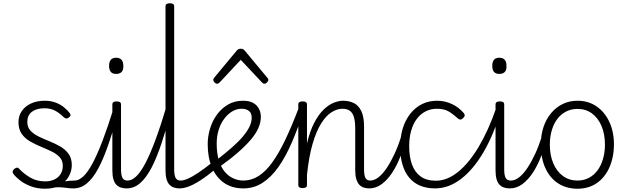

<svg xmlns="http://www.w3.org/2000/svg" viewBox="-20 -1135 3844 1174"><path d="M315 -11Q344 -19 365.5 -23.5Q387 -28 404.5 -29.5Q422 -31 436 -31Q445 -31 449 -23.5Q453 -16 452 -7Q451 2 445 9.5Q439 17 430 17Q408 17 387.5 14Q367 11 344 10Q321 9 289 16ZM256 19Q208 19 169.5 4.5Q131 -10 104.5 -30.5Q78 -51 64 -69Q57 -77 57.5 -85.5Q58 -94 67 -102Q77 -109 84 -110Q91 -111 98 -102Q126 -72 165.5 -49Q205 -26 256 -26Q289 -26 313.5 -38Q338 -50 351 -71.5Q364 -93 364 -121Q364 -153 344.5 -174Q325 -195 294.5 -209.5Q264 -224 229 -238.5Q194 -253 163 -271Q132 -289 112.5 -317Q93 -345 93 -388Q93 -426 113 -455.5Q133 -485 169 -502Q205 -519 254 -519Q290 -519 319.5 -508Q349 -497 370.5 -479.5Q392 -462 405 -445Q412 -436 411 -429.5Q410 -423 400 -416Q393 -410 385.5 -410.5Q378 -411 370 -418Q343 -445 315.5 -459Q288 -473 252 -473Q203 -473 175 -451.5Q147 -430 147 -389Q147 -357 166.5 -336Q186 -315 217 -300Q248 -285 283 -271Q318 -257 349 -239Q380 -221 399.5 -194Q419 -167 419 -126Q419 -90 401 -57Q383 -24 347 -2.5Q311 19 256 19Z M429 17Q419 17 413.5 9.5Q408 2 408.5 -7Q409 -16 416 -23.5Q423 -31 436 -31Q462 -31 489 -56Q516 -81 545 -134.5Q574 -188 606.5 -273Q639 -358 676 -477Q679 -487 687.5 -488.5Q696 -490 703 -485Q710 -480 707 -469Q676 -349 645 -258Q614 -167 581.5 -106Q549 -45 511.5 -14Q474 17 429 17Z M754 17Q734 17 718 11.5Q702 6 690.5 -6.5Q679 -19 673 -40.5Q667 -62 667 -94V-496Q667 -506 673.5 -510.5Q680 -515 693 -515Q707 -515 713.5 -510.5Q720 -506 720 -496V-99Q720 -65 728.5 -48Q737 -31 760 -31Q770 -31 774.5 -23.5Q779 -16 778.5 -7Q778 2 772 9.5Q766 17 754 17ZM690 -683Q668 -683 657.5 -695.5Q647 -708 647 -732Q647 -757 657.5 -769.5Q668 -782 690 -782Q712 -782 723 -769.5Q734 -757 734 -732Q735 -707 723.5 -695Q712 -683 690 -683Z M754 17Q744 17 738.5 9.5Q733 2 733.5 -7Q734 -16 741 -23.5Q748 -31 761 -31Q786 -31 813 -56.5Q840 -82 869 -137Q898 -192 930.5 -279.5Q963 -367 1000 -491Q1002 -500 1011 -502Q1020 -504 1027.5 -499Q1035 -494 1032 -482Q1000 -358 969.5 -264.5Q939 -171 906 -108.5Q873 -46 836 -14.5Q799 17 754 17Z M1078 17Q1059 17 1043 11.5Q1027 6 1015.5 -6.5Q1004 -19 998 -40.5Q992 -62 992 -94V-1096Q992 -1106 998.5 -1110.5Q1005 -1115 1018 -1115Q1032 -1115 1038.5 -1110.5Q1045 -1106 1045 -1096V-99Q1045 -65 1053.5 -48Q1062 -31 1084 -31Q1093 -31 1098 -23.5Q1103 -16 1102 -7Q1101 2 1095 9.5Q1089 17 1078 17Z M1078 17Q1068 17 1062.5 9.5Q1057 2 1057.5 -7Q1058 -16 1065 -23.5Q1072 -31 1085 -31Q1102 -31 1127 -41.5Q1152 -52 1190 -77Q1228 -102 1283 -146Q1291 -152 1298.5 -149.5Q1306 -147 1310.5 -139.5Q1315 -132 1314.5 -123.5Q1314 -115 1306 -108Q1246 -58 1203.5 -31Q1161 -4 1131 6.5Q1101 17 1078 17Z M1298 -151Q1353 -194 1395 -230.5Q1437 -267 1464.5 -299.5Q1492 -332 1505.5 -360.5Q1519 -389 1519 -415Q1519 -444 1502 -457Q1485 -470 1457 -470Q1427 -470 1399.5 -453.5Q1372 -437 1350.5 -408Q1329 -379 1317 -340.5Q1305 -302 1305 -257Q1305 -197 1318.5 -154Q1332 -111 1355 -84Q1378 -57 1407.5 -44Q1437 -31 1468 -31Q1478 -31 1483 -23.5Q1488 -16 1488 -7Q1488 2 1483 9.5Q1478 17 1468 17Q1399 17 1350.5 -16.5Q1302 -50 1276 -111Q1250 -172 1250 -254Q1250 -300 1264 -347.5Q1278 -395 1306 -433.5Q1334 -472 1374 -495.5Q1414 -519 1466 -519Q1505 -519 1528.5 -505.5Q1552 -492 1563.5 -469.5Q1575 -447 1575 -420Q1575 -387 1560 -352.5Q1545 -318 1514 -281.5Q1483 -245 1437 -204.5Q1391 -164 1328 -119Z M1468 17Q1459 17 1454.5 9.5Q1450 2 1450 -7Q1450 -16 1454.5 -23.5Q1459 -31 1468 -31Q1518 -31 1561.5 -59Q1605 -87 1644.5 -141.5Q1684 -196 1723.5 -278.5Q1763 -361 1805 -471Q1809 -480 1817.5 -480Q1826 -480 1833.5 -474.5Q1841 -469 1837 -460Q1803 -353 1765 -265Q1727 -177 1682.5 -114Q1638 -51 1585 -17Q1532 17 1468 17Z M1307 -623Q1299 -623 1291.5 -631Q1284 -639 1284 -647Q1284 -649 1285 -652Q1286 -655 1289 -659L1427 -825Q1432 -831 1437.5 -834Q1443 -837 1452 -837Q1461 -837 1466.5 -834Q1472 -831 1477 -825L1615 -659Q1619 -655 1620 -652Q1621 -649 1621 -647Q1621 -639 1613 -631Q1605 -623 1597 -623Q1592 -623 1588.5 -625.5Q1585 -628 1581 -632L1452 -769L1324 -632Q1320 -628 1316 -625.5Q1312 -623 1307 -623Z M2239 17Q2219 17 2203 11.5Q2187 6 2176 -6.5Q2165 -19 2158.5 -40.5Q2152 -62 2152 -94V-350Q2152 -391 2144.5 -417.5Q2137 -444 2120 -457Q2103 -470 2074 -470Q2041 -470 2007.5 -449Q1974 -428 1944 -380.5Q1914 -333 1891.5 -256Q1869 -179 1857 -66V-4Q1857 6 1850.5 10.5Q1844 15 1830 15Q1817 15 1810.5 10.5Q1804 6 1804 -4V-496Q1804 -506 1810.5 -510.5Q1817 -515 1830 -515Q1844 -515 1850.5 -510.5Q1857 -506 1857 -496V-258Q1875 -334 1901.5 -384.5Q1928 -435 1958.5 -464.5Q1989 -494 2020 -506.5Q2051 -519 2078 -519Q2114 -519 2143 -505Q2172 -491 2189 -456.5Q2206 -422 2206 -360V-99Q2206 -65 2214 -48Q2222 -31 2245 -31Q2255 -31 2259.5 -23.5Q2264 -16 2263.5 -7Q2263 2 2257 9.5Q2251 17 2239 17Z M2237 17Q2227 17 2221.5 9.5Q2216 2 2216.5 -7Q2217 -16 2224 -23.5Q2231 -31 2244 -31Q2269 -31 2295 -51.5Q2321 -72 2345.5 -109Q2370 -146 2392.5 -194.5Q2415 -243 2433 -301Q2436 -310 2444 -311.5Q2452 -313 2458.5 -308.5Q2465 -304 2463 -293Q2450 -236 2429 -180.5Q2408 -125 2379 -80.5Q2350 -36 2314.5 -9.5Q2279 17 2237 17Z M2641 17Q2537 17 2482 -49Q2427 -115 2427 -238Q2427 -298 2442.5 -349Q2458 -400 2488 -438.5Q2518 -477 2559.5 -498Q2601 -519 2653 -519Q2700 -519 2743 -499Q2786 -479 2817 -442Q2822 -435 2821.5 -428.5Q2821 -422 2812 -413Q2803 -404 2795 -404Q2787 -404 2781 -410Q2751 -437 2723.5 -453.5Q2696 -470 2651 -470Q2614 -470 2582.5 -454Q2551 -438 2528.5 -408Q2506 -378 2494 -335.5Q2482 -293 2482 -240Q2482 -177 2499 -129.5Q2516 -82 2552 -56Q2588 -30 2645 -30Q2655 -30 2660.5 -23Q2666 -16 2665 -6.5Q2664 3 2658 10Q2652 17 2641 17Z M2640 17Q2628 17 2622 10Q2616 3 2616.5 -6.5Q2617 -16 2624 -23Q2631 -30 2645 -30Q2714 -30 2780.5 -83.5Q2847 -137 2906.5 -236.5Q2966 -336 3014 -474Q3017 -484 3025.5 -484.5Q3034 -485 3040.5 -479Q3047 -473 3044 -464Q3000 -313 2937 -205.5Q2874 -98 2798.5 -40.5Q2723 17 2640 17Z M3097 17Q3077 17 3061 11.5Q3045 6 3033.5 -6.5Q3022 -19 3016 -40.5Q3010 -62 3010 -94V-496Q3010 -506 3016.5 -510.5Q3023 -515 3036 -515Q3050 -515 3056.5 -510.5Q3063 -506 3063 -496V-99Q3063 -65 3071.5 -48Q3080 -31 3103 -31Q3113 -31 3117.5 -23.5Q3122 -16 3121.5 -7Q3121 2 3115 9.5Q3109 17 3097 17ZM3033 -683Q3011 -683 3000.5 -695.5Q2990 -708 2990 -732Q2990 -757 3000.5 -769.5Q3011 -782 3033 -782Q3055 -782 3066 -769.5Q3077 -757 3077 -732Q3078 -707 3066.5 -695Q3055 -683 3033 -683Z M3097 17Q3087 17 3081.5 9.5Q3076 2 3076.5 -7Q3077 -16 3084 -23.5Q3091 -31 3104 -31Q3129 -31 3155 -51.5Q3181 -72 3205.5 -109Q3230 -146 3252.5 -194.5Q3275 -243 3293 -301Q3296 -310 3304 -311.5Q3312 -313 3318.5 -308.5Q3325 -304 3323 -293Q3310 -236 3289 -180.5Q3268 -125 3239 -80.5Q3210 -36 3174.5 -9.5Q3139 17 3097 17Z M3511 19Q3443 19 3392.5 -14Q3342 -47 3314.5 -107.5Q3287 -168 3287 -250Q3287 -310 3303.5 -359Q3320 -408 3350.5 -444Q3381 -480 3421.5 -499.5Q3462 -519 3511 -519Q3577 -519 3627 -485Q3677 -451 3705.5 -390.5Q3734 -330 3734 -252Q3734 -204 3723.5 -162Q3713 -120 3694 -87Q3675 -54 3648 -30Q3621 -6 3586.5 6.5Q3552 19 3511 19ZM3511 -31Q3549 -31 3580 -47Q3611 -63 3633 -92.5Q3655 -122 3667 -162.5Q3679 -203 3679 -252Q3679 -315 3658 -364.5Q3637 -414 3599.5 -441.5Q3562 -469 3511 -469Q3473 -469 3441.5 -453Q3410 -437 3388 -408Q3366 -379 3354 -338.5Q3342 -298 3342 -250Q3342 -186 3363 -136.5Q3384 -87 3422 -59Q3460 -31 3511 -31Z"/></svg>

Font: Playwrite FR Moderne ExtraLight
Style: Regular
Weight: 250
Version: Version 1.002